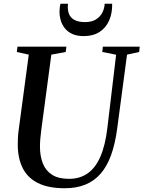

<svg xmlns="http://www.w3.org/2000/svg" viewBox="-20 -991 763 1021"><path d="M655.5 -700.5 603 -306Q592 -224.5 570.2 -165Q548.5 -105.5 514.5 -66.8Q480.5 -28 433.2 -9Q386 10 324 10Q236.5 10 181.5 -17.8Q126.5 -45.5 100.8 -97Q75 -148.5 74.5 -219Q74.5 -236.5 75.2 -255.2Q76 -274 78.5 -293.5L133 -700.5L69.5 -714.5L73 -743H333L329.5 -714.5L253 -700.5L199.5 -300Q196 -274.5 194.2 -251.5Q192.5 -228.5 192.5 -208Q193 -159.5 208 -121.5Q223 -83.5 256.8 -61.8Q290.5 -40 347 -40Q404.5 -40 446 -69Q487.5 -98 513.8 -158Q540 -218 551 -311L597.5 -700L524 -714.5L527 -743H723L720 -714.5ZM425.5 -799Q389 -799 364.2 -810.5Q339.5 -822 324.2 -841.5Q309 -861 302.5 -884.8Q296 -908.5 296.5 -932.5Q297 -945 298.2 -954Q299.5 -963 301.5 -971H341.5Q338 -939.5 346.5 -917.8Q355 -896 376.2 -884.8Q397.5 -873.5 432 -873.5Q467.5 -873.5 490 -887.5Q512.5 -901.5 524 -923.5Q535.5 -945.5 536.5 -971H576.5Q577.5 -921 560.5 -882.2Q543.5 -843.5 509.5 -821.2Q475.5 -799 425.5 -799Z"/></svg>

Font: Merriweather 96pt Medium
Style: Italic
Weight: 500
Italic angle: -7.8°
Version: Version 2.101